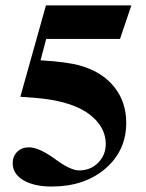

<svg xmlns="http://www.w3.org/2000/svg" viewBox="-20 -682 540 710"><path d="M150.9 -538.1 129.9 -459Q230.5 -453.1 277.8 -439Q357.9 -416 402.3 -360.6Q446.8 -305.2 446.8 -228Q446.8 -124.5 369.4 -58.3Q292 7.8 170.9 7.8Q106 7.8 66.4 -15.6Q26.9 -39.1 26.9 -78.1Q26.9 -104 43.7 -120.6Q60.5 -137.2 86.9 -137.2Q124.5 -137.2 185.1 -92.8Q240.7 -51.8 272.9 -51.8Q314.5 -51.8 342.8 -80.1Q371.1 -108.4 371.1 -149.9Q371.1 -198.7 334 -238.3Q296.9 -277.8 231.9 -297.9Q198.2 -308.6 161.6 -314.2Q125 -319.8 55.2 -324.2L149.9 -662.1H465.8L423.8 -538.1Z"/></svg>

Font: Accordance
Style: Bold
Weight: 700
Version: Version 1.2 (build January 31, 2020) Miklal Software Solutio